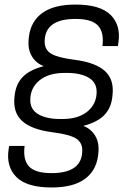

<svg xmlns="http://www.w3.org/2000/svg" viewBox="-20 -811 553 842"><path d="M243.2 -289.1H253.9Q323.7 -289.1 363.8 -322.3Q403.8 -355.5 403.8 -408.2Q403.8 -450.2 368.2 -470.7Q332.5 -491.2 273.9 -491.2H263.2Q192.9 -491.2 152.8 -458.3Q112.8 -425.3 112.8 -372.1Q112.8 -330.1 148.7 -309.6Q184.6 -289.1 243.2 -289.1ZM345.2 -258.8Q378.9 -246.6 397.7 -215.3Q416.5 -184.1 411.1 -137.2L410.2 -128.9Q401.4 -61 350.3 -24.9Q299.3 11.2 206.1 11.2Q97.7 11.2 51.8 -34.7Q5.9 -80.6 18.1 -158.2L20 -170.9H87.9Q80.1 -111.3 106.9 -81.5Q133.8 -51.8 206.1 -51.8Q340.8 -51.8 340.8 -151.9Q340.8 -187 312.3 -204.3Q283.7 -221.7 210 -231Q118.2 -242.7 76.7 -280.8Q35.2 -318.8 43.9 -389.2L44.9 -397Q50.8 -444.3 80.8 -474.6Q110.8 -504.9 171.9 -521Q138.2 -533.2 119.4 -564.7Q100.6 -596.2 106 -643.1L106.9 -650.9Q115.7 -718.8 166.7 -754.9Q217.8 -791 311 -791Q419.4 -791 465.3 -745.4Q511.2 -699.7 499 -622.1L497.1 -608.9H429.2Q437 -668.5 410.2 -698.2Q383.3 -728 311 -728Q175.8 -728 175.8 -627.9Q175.8 -592.8 204.6 -575.4Q233.4 -558.1 307.1 -548.8Q398.9 -537.1 440.4 -499.3Q481.9 -461.4 473.1 -391.1L472.2 -382.8Q466.3 -335.4 436.3 -305.2Q406.2 -274.9 345.2 -258.8Z"/></svg>

Font: Cooper Hewitt
Style: Book Italic
Weight: 706
Designer: Village Type and Design LLC
Foundry: Cooper Hewitt Smithsonian Design Museum
Version: 1.000